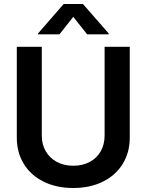

<svg xmlns="http://www.w3.org/2000/svg" viewBox="-20 -945 745 976"><path d="M639.6 -707V-245.1Q639.6 -169.9 603.8 -111.8Q567.9 -53.7 502.7 -21.5Q437.5 10.7 352.5 10.7Q267.1 10.7 201.9 -21.5Q136.7 -53.7 101.1 -111.8Q65.4 -169.9 65.4 -245.1V-707H192.4V-255.9Q192.4 -211.4 212.2 -176.8Q231.9 -142.1 268.3 -122.3Q304.7 -102.5 352.5 -102.5Q400.4 -102.5 436.5 -122.1Q472.7 -141.6 492.2 -176.5Q511.7 -211.4 511.7 -255.9V-707ZM352.5 -859.4 282.2 -770.5H173.8V-775.4L303.7 -924.8H401.4L532.2 -775.4V-770.5H422.9Z"/></svg>

Font: Pretendard Std SemiBold
Style: Regular
Weight: 600
Designer: Base glyphs from Inter by Rasmus Andersson; Hangeul glyphs from Noto Sans CJK(Source Han Sans) by Jang Soo-young and Kan
Foundry: Kil Hyung-jin
Version: Version 1.309